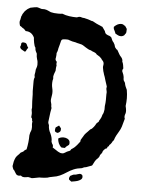

<svg xmlns="http://www.w3.org/2000/svg" viewBox="-49 -680 543 722"><g transform="rotate(5 222.5 -319.0)"><path d="M377 -147V-143Q373 -143 371 -139Q371 -133 365 -133Q354 -124 354 -118Q351 -112 346 -107Q345 -100 339 -94Q333 -89 329 -82.5Q325 -76 323 -71Q321 -65 317 -64Q312 -62 310 -61.5Q308 -61 306 -60Q301 -58 298 -57Q295 -56 292 -56Q286 -54 283 -52Q265 -50 252 -44.5Q239 -39 227 -31Q215 -23 203 -17.5Q191 -12 176 -10Q174 -9 171.5 -9Q169 -9 166 -8L156 -5Q151 -4 144 -3.5Q137 -3 132 -3H126Q110 0 105 1Q100 2 98 2Q96 2 95.5 1.5Q95 1 94 1Q86 -1 84 -1Q74 1 69 1Q62 1 58 -3Q57 -4 54 -4Q52 -4 50 -3Q42 -3 38 -8Q33 -15 32 -17.5Q31 -20 30 -21L26 -25Q24 -30 23 -33Q22 -36 22 -37Q24 -50 25 -54.5Q26 -59 27 -61Q30 -69 32 -72Q34 -75 36 -77L43 -84Q45 -87 48 -90L54 -93Q59 -95 61 -99Q63 -101 65 -102Q67 -103 69 -104Q75 -131 75 -158Q77 -170 80 -175Q82 -179 82 -190Q82 -192 81.5 -194.5Q81 -197 81 -200Q81 -207 82 -210Q79 -215 80 -218Q80 -222 76 -226Q78 -240 76 -248Q74 -255 76 -262Q75 -274 74.5 -286Q74 -298 74 -312Q73 -318 73 -324.5Q73 -331 73 -338V-363Q73 -371 76 -377Q74 -385 75 -388Q77 -397 77 -402Q77 -407 79 -411Q80 -414 81 -417.5Q82 -421 82 -424Q82 -430 81.5 -435Q81 -440 79 -445Q76 -454 76 -466Q73 -471 71 -476Q69 -481 69 -488Q65 -492 62.5 -505.5Q60 -519 60 -525Q50 -547 27 -547Q21 -555 14 -558Q10 -562 4 -565Q-1 -580 3 -587L6 -602Q9 -605 9 -609Q17 -621 17 -621Q28 -632 30 -632L37 -636Q56 -640 61 -640Q64 -640 70 -638Q81 -634 82 -635H90Q98 -634 104 -631Q110 -628 115 -626Q126 -623 143 -623Q154 -623 159 -624Q171 -619 185.5 -617Q200 -615 213 -615Q214 -615 215 -615.5Q216 -616 217 -616Q221 -618 225 -618Q231 -618 233 -616Q238 -615 241 -615Q244 -615 246 -614Q254 -612 256.5 -611.5Q259 -611 261 -610Q274 -605 275 -606Q289 -598 290 -598Q296 -595 299 -594Q302 -593 304 -592Q306 -591 308 -590Q310 -589 313 -588L320 -578Q324 -574 326 -566Q329 -561 337 -558Q344 -557 350 -551Q352 -546 354 -541.5Q356 -537 360 -533Q365 -526 367 -516Q373 -507 376 -507L378 -504Q382 -497 385 -491.5Q388 -486 392 -482Q400 -474 399 -463Q401 -461 401.5 -458Q402 -455 403 -452Q404 -448 404 -445Q404 -442 405 -439Q399 -431 404 -423Q406 -419 407 -415.5Q408 -412 409 -407Q409 -397 411 -393Q413 -391 414 -389Q415 -387 416 -385Q417 -378 419.5 -372Q422 -366 425 -360Q428 -343 428 -328.5Q428 -314 426 -299Q431 -280 428 -271Q423 -259 427 -251Q422 -231 418.5 -220.5Q415 -210 410 -202Q405 -194 400.5 -185.5Q396 -177 393 -167Q389 -164 386 -157Q384 -154 382 -151.5Q380 -149 377 -147ZM330 -231Q332 -238 335 -241Q340 -249 342 -259Q344 -261 346 -268L348 -279V-292Q350 -305 350 -315Q350 -325 350 -337Q351 -344 350 -348Q349 -350 349 -352.5Q349 -355 348 -357L349 -366Q344 -381 342 -387.5Q340 -394 338 -401L335 -409Q333 -415 332.5 -417.5Q332 -420 331 -422Q327 -437 329 -444Q331 -454 326 -460Q321 -465 319 -469Q313 -476 305 -480Q300 -482 298 -486Q294 -489 291 -490Q288 -491 286 -492Q282 -493 278 -496Q272 -497 267.5 -499.5Q263 -502 258 -505Q253 -508 249.5 -510.5Q246 -513 241 -515Q235 -517 229 -518Q223 -519 218 -521Q204 -523 194 -527Q190 -529 186 -529Q182 -529 179 -529Q170 -529 166 -527Q162 -523 162 -519L159 -507Q154 -490 154 -486Q152 -478 150 -475Q150 -472 150 -467.5Q150 -463 149 -458Q146 -448 153 -443Q154 -440 153 -436Q152 -434 154 -429Q153 -424 152.5 -419Q152 -414 152 -408Q150 -403 148 -397.5Q146 -392 145 -385Q146 -379 145.5 -376.5Q145 -374 144 -371Q142 -355 145 -343Q149 -328 146 -313Q143 -297 144 -293L147 -281Q147 -271 149 -267L146 -250Q145 -242 144 -234Q143 -226 142 -218Q141 -213 142 -209.5Q143 -206 145 -202Q145 -186 153 -172Q161 -155 160 -141Q161 -139 162 -136Q163 -133 165 -131Q168 -125 166 -120Q182 -109 187.5 -106Q193 -103 196 -102Q199 -101 203 -101Q207 -101 209.5 -102Q212 -103 215 -105Q221 -109 224 -110Q229 -112 231.5 -113Q234 -114 236 -119Q244 -124 249 -128.5Q254 -133 257 -137L268 -151Q268 -156 269 -158L281 -178Q283 -181 286 -184Q289 -187 292 -190Q297 -195 299.5 -198Q302 -201 307 -203Q315 -211 319 -218Q321 -223 324 -226Q327 -229 330 -231ZM183 -204Q186 -200 188 -198Q190 -196 191 -194Q192 -186 189 -182Q186 -178 180 -176Q169 -178 169 -184Q169 -188 169.5 -190.5Q170 -193 171 -196ZM184 -155Q192 -161 204 -161Q211 -161 217.5 -158Q224 -155 227 -149Q230 -136 224 -133Q216 -128 212 -122Q201 -122 198 -123Q185 -136 184 -155ZM238 -5Q237 -10 238 -12.5Q239 -15 241 -19Q250 -24 252 -24.5Q254 -25 255 -25Q262 -25 269 -28Q275 -30 277 -30Q282 -30 286 -26Q292 -12 276 -5Q270 -2 261.5 -0.5Q253 1 247 2ZM42 -485Q38 -481 35 -474Q34 -470 30 -470Q28 -470 26 -472Q6 -481 14 -492Q14 -497 14.5 -499.5Q15 -502 20 -504Q24 -504 28.5 -503Q33 -502 35 -498Q38 -490 42 -485ZM394 -600H397Q401 -594 402.5 -592Q404 -590 405 -588Q405 -574 403 -571Q401 -570 398 -564Q392 -559 385 -559Q378 -559 373 -562Q368 -565 364 -567Q363 -571 359 -579Q355 -585 356 -592Q369 -605 382 -605Q391 -605 394 -600Z"/></g></svg>

Font: Black And White Picture
Style: Regular
Weight: 400
Designer: AsiaSoft Inc.
Foundry: AsiaSoft Inc.
Version: Version 1.64